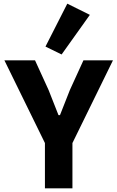

<svg xmlns="http://www.w3.org/2000/svg" viewBox="-20 -1027 640 1047"><path d="M225 0V-247L4 -698H171L245 -536L299 -399H307L361 -536L435 -698H596L375 -247V0ZM316 -730 228 -773 347 -1007 470 -946Z"/></svg>

Font: iA Writer Quattro V
Style: Regular
Weight: 400
Designer: Mike Abbink, Paul van der Laan, Pieter van Rosmalen, Oliver Reichenstein
Foundry: Information Architects Inc.
Version: Version 2.000